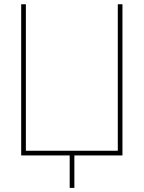

<svg xmlns="http://www.w3.org/2000/svg" viewBox="-20 -748 691 924"><path d="M82 0V-727.5H104.5V-22.5H546.9V-727.5H569.3V0ZM315.4 -11.7H337.9V156.2H315.4Z"/></svg>

Font: Intratopia Thin
Style: Regular
Weight: 100
Designer: Rasmus Andersson
Foundry: rsms
Version: Version 3.000;Glyphs 3.2.3 (3260)